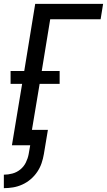

<svg xmlns="http://www.w3.org/2000/svg" viewBox="-25 -755 556 998"><path d="M-5 223V153Q17 153 39.5 147Q62 141 80.5 126Q99 111 109.5 89.5Q120 68 124 46L132 0H37L90 -319H30V-386H101L158 -735H511L498 -655H236L192 -386H285V-319H181L141 -80H224L203 46Q199 70 191 93.5Q183 117 168.5 138.5Q154 160 134 177Q114 194 90.5 204.5Q67 215 43 219Q19 223 -5 223Z"/></svg>

Font: Iosevka Term Curly Md Obl
Style: Regular
Weight: 500
Italic angle: -9°
Designer: Belleve Invis
Foundry: Belleve Invis
Version: Version 32.3.0